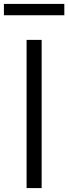

<svg xmlns="http://www.w3.org/2000/svg" viewBox="-23 -962 349 982"><path d="M0 0ZM113 -758H190V0H113ZM-3 -942H306V-884H-3Z"/></svg>

Font: Biryani Light
Style: Regular
Weight: 300
Designer: Dan Reynolds and Mathieu Réguer
Foundry: Dan Reynolds and Mathieu Réguer
Version: Version 1.004; ttfautohint (v1.1) -l 5 -r 5 -G 72 -x 0 -D la